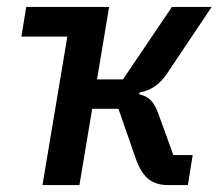

<svg xmlns="http://www.w3.org/2000/svg" viewBox="-20 -536 640 556"><path d="M103 0H210L247 -221H323L373 -77C393 -21 420 0 468 0H524L538 -87H482L441 -200C426 -244 411 -256 383 -263L384 -268C419 -275 443 -291 467 -328L593 -516H478L336 -306H261L296 -516H56L42 -430H175Z"/></svg>

Font: IBM Mono Medium
Style: Italic
Weight: 500
Italic angle: -9°
Monospace: yes
Designer: Mike Abbink, Paul van der Laan, Pieter van Rosmalen
Foundry: Bold Monday
Version: Version 2.3